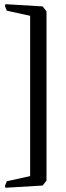

<svg xmlns="http://www.w3.org/2000/svg" viewBox="-20 -764 316 917"><path d="M3.9 123 12.7 101.6 124 77.1V-688.5L12.7 -712.9L3.9 -734.4L5.9 -744.1L183.6 -733.4L202.1 -710V98.6L183.6 122.1L5.9 132.8Z"/></svg>

Font: Comprehension Dark
Style: Regular
Weight: 700
Designer: Alfredo Marco Pradil
Foundry: Alfredo Marco Pradil
Version: 1.0